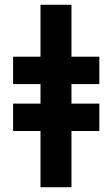

<svg xmlns="http://www.w3.org/2000/svg" viewBox="-20 -786 472 806"><path d="M280 -766V-548H397V-433H280V-351H397V-236H280V0H150V-236H35V-351H150V-433H35V-548H150V-766Z"/></svg>

Font: Noto Sans Display Condensed ExtraBold
Style: Regular
Weight: 800
Width: 3
Designer: Monotype Design Team
Foundry: Monotype Imaging Inc.
Version: Version 2.003